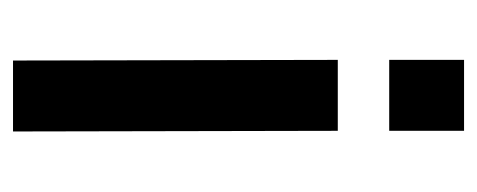

<svg xmlns="http://www.w3.org/2000/svg" viewBox="-239 -494 733 295"><g transform="rotate(90 127.5 -346.5)"><path d="M72 -499H181L182 0H73ZM72 -693H181V-578H72Z"/></g></svg>

Font: Panefresco 750wt
Style: Regular
Weight: 750
Foundry: Campivisivi & Chank Co
Version: Version 1.000